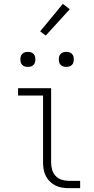

<svg xmlns="http://www.w3.org/2000/svg" viewBox="-20 -979 490 999"><path d="M338 0Q320 0 302 -3Q284 -6 268 -14Q252 -22 239 -35Q226 -48 218 -64Q210 -80 207 -98Q204 -116 204 -134V-482H74V-520H246V-134Q246 -115 251 -96.5Q256 -78 269 -64Q282 -50 300.5 -44Q319 -38 338 -38H397V0ZM325 -631Q317 -631 309.5 -633Q302 -635 296 -641Q290 -647 288 -654.5Q286 -662 286 -670Q286 -678 288 -685.5Q290 -693 296 -699Q302 -705 309.5 -707Q317 -709 325 -709Q333 -709 340.5 -707Q348 -705 354 -699Q360 -693 362 -685.5Q364 -678 364 -670Q364 -662 362 -654.5Q360 -647 354 -641Q348 -635 340.5 -633Q333 -631 325 -631ZM125 -631Q117 -631 109.5 -633Q102 -635 96 -641Q90 -647 88 -654.5Q86 -662 86 -670Q86 -678 88 -685.5Q90 -693 96 -699Q102 -705 109.5 -707Q117 -709 125 -709Q133 -709 140.5 -707Q148 -705 154 -699Q160 -693 162 -685.5Q164 -678 164 -670Q164 -662 162 -654.5Q160 -647 154 -641Q148 -635 140.5 -633Q133 -631 125 -631ZM218 -794 189 -816 307 -959 343 -931Z"/></svg>

Font: Zed Sans Extralight Extended
Style: Regular
Weight: 200
Width: 7
Designer: Belleve Invis
Foundry: Belleve Invis
Version: Version 1.0.0; ttfautohint (v1.8.4)